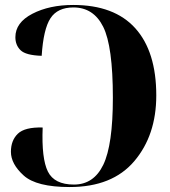

<svg xmlns="http://www.w3.org/2000/svg" viewBox="-20 -744 684 774"><path d="M261 10Q433 10 521.5 -94.5Q610 -199 610 -359Q610 -536 525.5 -630Q441 -724 275 -724Q179 -724 110.5 -688.5Q42 -653 42 -594Q42 -562 63 -541.5Q84 -521 148 -519Q155 -627 183.5 -670.5Q212 -714 276 -714Q357 -714 396 -636Q435 -558 435 -350Q435 -160 396.5 -80Q358 0 278 0Q199 0 173 -52.5Q147 -105 152 -230Q80 -232 52 -205Q24 -178 24 -132Q24 -83 75.5 -36.5Q127 10 261 10Z"/></svg>

Font: Noto Serif Display SemiCondensed Extra
Style: Regular
Weight: 800
Width: 4
Designer: Monotype Design Team
Foundry: Monotype Imaging Inc.
Version: Version 1.900